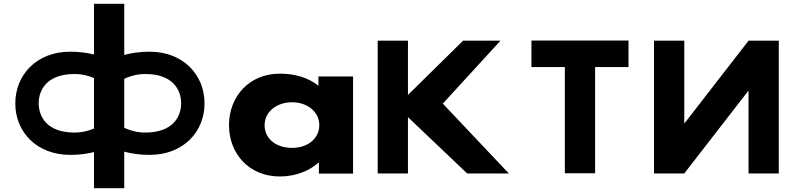

<svg xmlns="http://www.w3.org/2000/svg" viewBox="-20 -917 4210 1014"><path d="M476.4 -629.1C443.9 -637.4 402.1 -644 351.1 -644C173 -644 60.8 -521.6 60.8 -370.5C60.8 -220.1 173.7 -99 351.1 -99C402.1 -99 443.9 -105.6 476.4 -113.9V77H636.2V-116.2C669.7 -106.8 714.4 -99 769.9 -99C947.3 -99 1060.2 -220.1 1060.2 -370.5C1060.2 -521.6 948 -644 769.9 -644C714.4 -644 669.7 -636.2 636.2 -626.8V-897H476.4ZM476.4 -504.8V-238.2C454.7 -228.8 418.3 -216.9 373.5 -216.9C227.7 -216.9 184.4 -301.1 184.4 -371.8C184.4 -441.9 227.7 -526.1 373.5 -526.1C418.3 -526.1 454.7 -514.2 476.4 -504.8ZM747.5 -216.9C696.2 -216.9 656 -232.5 636.2 -242.1V-500.9C656 -510.5 696.2 -526.1 747.5 -526.1C893.3 -526.1 936.6 -441.9 936.6 -371.8C936.6 -301.1 893.3 -216.9 747.5 -216.9Z M1189.4 -256C1189.4 -106 1294.4 15 1458.4 15C1543.1 15 1615.7 -16 1661.7 -58H1664.1V0H1844.6V-513H1661.7V-464C1610.9 -505 1541.9 -528 1458.4 -528C1294.4 -528 1189.4 -406 1189.4 -256ZM1377.4 -256C1377.4 -327 1441.5 -377 1522.6 -377C1602.4 -377 1666.3 -327 1666.3 -256C1666.3 -186 1606.1 -136 1522.6 -136C1435.4 -136 1377.4 -186 1377.4 -256Z M2667.3 -0.9 2318.6 -369.8 2623.1 -702.1H2425.6L2134.5 -415.7V-702.1H1974.7V-0.9H2134.5V-298.4L2447.2 -0.9Z M2786.7 -562.9H2963.1V-1.9H3122.9V-562.9H3299.3V-703.1H2786.7Z M3933.2 -436.1H3931.1L3593.8 -0.9H3434V-702.1H3593.8V-266.9H3595.9L3933.2 -702.1H4093V-0.9H3933.2Z"/></svg>

Font: Hussar
Style: BdSuprExt
Weight: 700
Foundry: Cannot Into Space Fonts
Version: Version 2.00